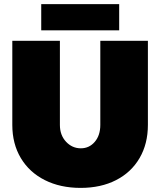

<svg xmlns="http://www.w3.org/2000/svg" viewBox="-20 -900 780 936"><path d="M374 -177Q415 -177 442 -208.5Q469 -240 469 -291V-701H701V-291Q701 -199 660.5 -129.5Q620 -60 546 -22Q472 16 373 16Q274 16 198.5 -22Q123 -60 81.5 -129.5Q40 -199 40 -291V-701H272V-291Q272 -241 302 -209Q332 -177 374 -177ZM181 -880H561V-752H181Z"/></svg>

Font: Argentum Sans Black
Style: Regular
Weight: 900
Designer: Julieta Ulanovsky (Modified by Cristiano Sobral)
Foundry: Julieta Ulanovsky
Version: Version 1.000; ttfautohint (v1.5.65-e2d9)